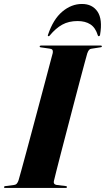

<svg xmlns="http://www.w3.org/2000/svg" viewBox="-36 -924 522 944"><path d="M229 -34Q227 -27 230.2 -21.5Q233.5 -16 243 -14.5L285.5 -9.5Q289.5 -9 291.5 -7.8Q293.5 -6.5 293.5 -4.5Q293.5 -2.5 291.5 -1.2Q289.5 0 286 0H-10.5Q-13.5 0 -15 -1Q-16.5 -2 -16.5 -3.5Q-16.5 -6 -14.8 -7.2Q-13 -8.5 -10 -9L33 -14.5Q41.5 -15.5 46.8 -21.5Q52 -27.5 55.5 -38.5Q59 -50.5 69.2 -87.5Q79.5 -124.5 93.8 -177.8Q108 -231 124.5 -292.2Q141 -353.5 157.2 -414.5Q173.5 -475.5 187.5 -528.2Q201.5 -581 211 -617.2Q220.5 -653.5 223.5 -664Q225 -674 221.5 -679Q218 -684 207.5 -685L166 -691Q161.5 -691.5 160.2 -692.8Q159 -694 159 -696Q159 -698 160.8 -699Q162.5 -700 166 -700H459.5Q462.5 -700 463.8 -699Q465 -698 465 -696.5Q465 -695 463.8 -693.5Q462.5 -692 458.5 -691.5L414 -684.5Q407 -684 402.2 -679Q397.5 -674 393 -661.5Q390 -651 380.2 -615Q370.5 -579 356.5 -526.2Q342.5 -473.5 326.5 -412.2Q310.5 -351 294.5 -289.5Q278.5 -228 264.5 -174.5Q250.5 -121 241.2 -83.5Q232 -46 229 -34ZM345.5 -820.5Q302 -820.5 270 -802.8Q238 -785 209 -750Q207.5 -747.5 205.8 -746.8Q204 -746 202.5 -746Q200.5 -746 199.5 -747.8Q198.5 -749.5 200 -753Q225.5 -829 270.2 -866.8Q315 -904.5 367 -904.5Q418 -904.5 443.5 -866.8Q469 -829 456 -753Q455.5 -749.5 453.5 -747.8Q451.5 -746 449 -746Q447.5 -746 446.8 -746.8Q446 -747.5 445 -750Q433.5 -788 408.5 -804.2Q383.5 -820.5 345.5 -820.5Z"/></svg>

Font: Fraunces 120pt
Style: Bold Italic
Weight: 700
Italic angle: -16°
Version: Version 1.000;[b76b70a41]